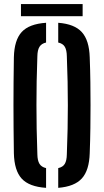

<svg xmlns="http://www.w3.org/2000/svg" viewBox="-20 -920 514 948"><path d="M207.5 7.5Q124 2 87.2 -38Q50.5 -78 48.5 -163.5Q47.5 -229.5 47 -287.8Q46.5 -346 46.5 -401.5Q46.5 -457 47 -514.8Q47.5 -572.5 48.5 -637Q50.5 -722 87.2 -762Q124 -802 207.5 -807.5V-710Q185 -705 175 -689Q165 -673 164.5 -642.5Q162 -577.5 161 -518.2Q160 -459 160 -401.8Q160 -344.5 161 -284.8Q162 -225 164.5 -158Q165 -127 175 -111Q185 -95 207.5 -90ZM267.5 7.5V-90Q290.5 -95 300 -111Q309.5 -127 310 -158Q312.5 -224 313.8 -283.5Q315 -343 315 -400.2Q315 -457.5 313.8 -517Q312.5 -576.5 310 -642.5Q309.5 -673 300 -689Q290.5 -705 267.5 -710V-807.5Q348 -801.5 384.2 -761.2Q420.5 -721 423 -637Q425.5 -572 426.2 -514.2Q427 -456.5 427 -400.8Q427 -345 426.2 -287Q425.5 -229 423 -163.5Q420.5 -79 384.2 -39Q348 1 267.5 7.5ZM83.5 -900H388V-840H83.5Z"/></svg>

Font: Big Shoulders Stencil Text Thin
Style: Bold
Weight: 700
Version: Version 2.001